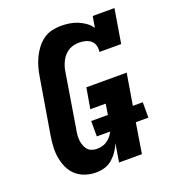

<svg xmlns="http://www.w3.org/2000/svg" viewBox="-136 -849 872 962"><g transform="rotate(-20 300.0 -367.5)"><path d="M213 8Q184 8 156.5 -1Q129 -10 108 -28.5Q87 -47 75 -73Q63 -99 58 -127Q53 -155 54.5 -185Q56 -215 61 -245L110 -538Q114 -563 120.5 -587Q127 -611 138 -634.5Q149 -658 164.5 -679Q180 -700 201 -715.5Q222 -731 247 -737Q272 -743 297 -743Q320 -743 342.5 -739.5Q365 -736 385.5 -727.5Q406 -719 424 -706Q442 -693 454 -675L464 -735H580L550 -554H434Q437 -571 432.5 -587.5Q428 -604 416.5 -614Q405 -624 388.5 -628.5Q372 -633 355 -633Q341 -633 326.5 -630Q312 -627 299 -619.5Q286 -612 275.5 -600.5Q265 -589 258 -575.5Q251 -562 246.5 -548Q242 -534 240 -520L192 -227Q189 -213 188 -198.5Q187 -184 188.5 -170.5Q190 -157 195 -144Q200 -131 208.5 -121Q217 -111 230.5 -106.5Q244 -102 258 -102Q272 -102 285.5 -105.5Q299 -109 311 -117Q323 -125 332.5 -136.5Q342 -148 348 -161H277V-243H366L375 -300H293L312 -410H527L499 -243H552V-161H485L459 0H337L353 -97Q344 -75 330.5 -55.5Q317 -36 299 -20.5Q281 -5 258 1.5Q235 8 213 8Z"/></g></svg>

Font: Iosevka Etoile XBdObl
Style: Regular
Weight: 800
Italic angle: -9°
Designer: Belleve Invis
Foundry: Belleve Invis
Version: Version 15.5.2; ttfautohint (v1.8.4)